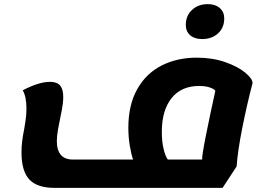

<svg xmlns="http://www.w3.org/2000/svg" viewBox="-20 -884 1276 929"><path d="M1202 -482Q1175 -379 1152.5 -266Q1130 -153 1125 -79L1057 25H243Q160 25 122 -15.5Q84 -56 84 -147Q84 -198 97 -259Q98 -266 103 -296.5Q108 -327 108 -358Q108 -416 90 -447Q168 -488 222 -488Q256 -488 271 -470Q286 -452 286 -415Q286 -388 279.5 -353.5Q273 -319 271 -311Q265 -283 260 -253.5Q255 -224 255 -202Q255 -112 333 -112H624Q615 -137 608 -179Q601 -221 601 -266Q601 -376 644 -452.5Q687 -529 762 -567Q837 -605 932 -605Q1008 -605 1069.5 -583.5Q1131 -562 1166.5 -532.5Q1202 -503 1202 -482ZM763 -246Q763 -197 772 -161.5Q781 -126 792 -112H958Q957 -132 976.5 -229.5Q996 -327 1022 -445Q1015 -454 994.5 -461Q974 -468 943 -468Q857 -468 810 -409Q763 -350 763 -246ZM879 -763Q879 -808 909 -836Q939 -864 986 -864Q1022 -864 1043.5 -845Q1065 -826 1065 -795Q1065 -750 1035 -722.5Q1005 -695 958 -695Q921 -695 900 -713.5Q879 -732 879 -763Z"/></svg>

Font: Lemonada SemiBold
Style: Regular
Weight: 600
Designer: Mohamed Gaber (Arabic) Eduardo Tunni (Latin)
Foundry: Kief Type Foundry
Version: Version 3.006